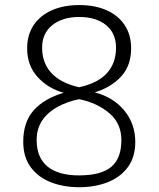

<svg xmlns="http://www.w3.org/2000/svg" viewBox="-20 -741 636 770"><path d="M297.4 9.8Q234.9 9.8 184.1 -10Q133.3 -29.8 103.3 -70.3Q73.2 -110.8 73.2 -172.4Q73.2 -251 114.7 -298.1Q156.2 -345.2 235.4 -369.1Q172.4 -386.2 130.6 -432.4Q88.9 -478.5 88.9 -546.9Q88.9 -601.1 114.7 -639.9Q140.6 -678.7 187.7 -699.7Q234.9 -720.7 298.3 -720.7Q361.3 -720.7 408 -699.7Q454.6 -678.7 480.2 -639.9Q505.9 -601.1 505.9 -546.9Q505.9 -478 466.1 -434.6Q426.3 -391.1 360.4 -370.6Q435.5 -350.6 479 -297.1Q522.5 -243.7 522.5 -172.4Q522.5 -110.8 492.7 -70.6Q462.9 -30.3 412.1 -10.3Q361.3 9.8 297.4 9.8ZM297.4 -37.6Q384.8 -37.6 425.8 -71.5Q466.8 -105.5 466.8 -179.2Q466.8 -245.6 418.7 -286.9Q370.6 -328.1 297.4 -343.3Q249.5 -333.5 210.9 -312.5Q172.4 -291.5 149.7 -258.5Q127 -225.6 127 -178.7Q127 -109.4 170.2 -73.5Q213.4 -37.6 297.4 -37.6ZM297.4 -391.1Q373 -407.7 409.2 -448Q445.3 -488.3 445.3 -549.8Q445.3 -607.9 405.3 -640.4Q365.2 -672.9 297.4 -672.9Q230.5 -672.9 189.7 -640.1Q148.9 -607.4 148.9 -549.8Q148.9 -488.3 186.3 -448Q223.6 -407.7 297.4 -391.1Z"/></svg>

Font: Comme ExtraLight
Style: Regular
Weight: 250
Version: Version 1.000;gftools[0.9.27]